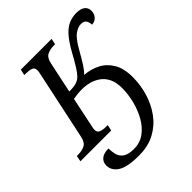

<svg xmlns="http://www.w3.org/2000/svg" viewBox="-280 -876 1282 1282"><g transform="rotate(-45 360.5 -235.0)"><path d="M284 250Q173 250 127 220Q81 190 81 142Q81 111 103.5 91.5Q126 72 172 72Q172 102 179 130Q186 158 211.5 176.5Q237 195 292 195Q348 195 391 163.5Q434 132 463 80.5Q492 29 507 -31.5Q522 -92 522 -150Q522 -203 504.5 -238.5Q487 -274 458 -294.5Q429 -315 395 -324Q361 -333 328 -333Q302 -333 281 -330.5Q260 -328 243 -325L198 -110Q194 -94 194 -82Q194 -57 214.5 -49.5Q235 -42 266 -42H279L270 0H-21L-13 -42H0Q34 -42 61 -54.5Q88 -67 98 -114L202 -604Q206 -620 206 -632Q206 -658 186 -665Q166 -672 134 -672H121L130 -714H421L412 -672H399Q365 -672 338.5 -659.5Q312 -647 302 -600L256 -382Q303 -382 325 -390Q347 -398 363 -413Q380 -430 402 -465Q424 -500 455 -557Q491 -621 522.5 -656Q554 -691 587.5 -705.5Q621 -720 661 -720Q701 -720 721.5 -703.5Q742 -687 742 -660Q742 -629 724 -610Q706 -591 679 -590Q679 -610 669 -628Q659 -646 630 -646Q601 -646 569 -623Q537 -600 497 -528Q466 -473 445 -440.5Q424 -408 404 -390Q463 -386 513 -360.5Q563 -335 593.5 -283.5Q624 -232 624 -150Q624 -77 603 -6Q582 65 540 123Q498 181 434 215.5Q370 250 284 250Z"/></g></svg>

Font: NotoSerif-Italic
Style: Regular
Weight: 400
Italic angle: -12°
Designer: Monotype Design Team
Foundry: Monotype Imaging Inc.
Version: Version 2.007; ttfautohint (v1.8) -l 8 -r 50 -G 200 -x 14 -D